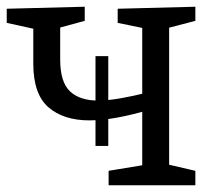

<svg xmlns="http://www.w3.org/2000/svg" viewBox="-21 -551 638 571"><path d="M302 0V-43L417 -62L402 -46V-243L418 -223Q370 -209 326 -201Q282 -193 245 -193Q168 -193 123 -232Q78 -271 78 -362V-483L99 -461L-1 -483V-525L231 -531V-489L139 -464L158 -483V-374Q158 -307 187 -279.5Q216 -252 270 -252Q299 -252 336.5 -258.5Q374 -265 418 -276L402 -259V-483L416 -465L329 -483V-525L560 -531V-489L464 -464L482 -483V-46L465 -65L560 -43V0ZM263 -117V-384H301V-117Z"/></svg>

Font: Pack4
Style: Regular
Weight: 400
Version: Version 2.002